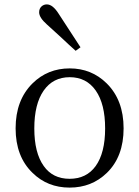

<svg xmlns="http://www.w3.org/2000/svg" viewBox="-20 -839 634 873"><path d="M128 -53Q51 -127 51 -255.5Q51 -384 128 -460Q197 -528 297 -528Q396 -528 465 -460Q542 -384 542 -255.5Q542 -127 466 -53Q397 14 296.5 14Q196 14 128 -53ZM415 -84Q458 -144 458 -255Q458 -366 415.5 -427Q373 -488 297 -488Q221 -488 178.5 -427Q136 -366 136 -255Q136 -144 179 -84Q220 -26 296.5 -26Q373 -26 415 -84ZM324 -608Q298 -631 248 -678Q211 -712 193 -728Q158 -759 158 -783Q158 -800 169 -810Q179 -819 193 -819Q220 -819 247 -776L346 -624Z"/></svg>

Font: GenRyuMin TW R
Style: Regular
Weight: 400
Version: Version 1.501;PS 1;hotconv 16.6.51;makeotf.lib2.5.65220